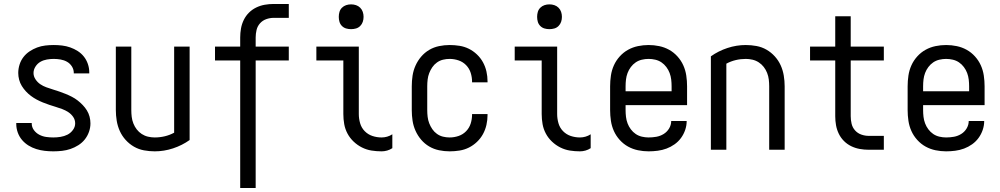

<svg xmlns="http://www.w3.org/2000/svg" viewBox="-20 -755 5040 968"><path d="M249 8Q227 8 205.5 5.5Q184 3 163 -3.5Q142 -10 123.5 -21.5Q105 -33 91 -49.5Q77 -66 69.5 -87Q62 -108 62 -130V-135H140V-132Q140 -114 151 -99Q162 -84 178.5 -75.5Q195 -67 213 -64.5Q231 -62 249 -62Q267 -62 285.5 -65Q304 -68 320 -76Q336 -84 347.5 -99.5Q359 -115 359 -133Q359 -151 349 -165.5Q339 -180 324.5 -189.5Q310 -199 294 -205Q278 -211 261.5 -216Q245 -221 228.5 -226.5Q212 -232 196 -238.5Q180 -245 165 -253Q150 -261 136 -271.5Q122 -282 110.5 -294.5Q99 -307 90 -321.5Q81 -336 76.5 -353Q72 -370 72 -387Q72 -408 78.5 -429Q85 -450 98 -467Q111 -484 129 -496Q147 -508 167 -515.5Q187 -523 208.5 -525.5Q230 -528 251 -528Q272 -528 293 -525.5Q314 -523 334 -516Q354 -509 372 -497.5Q390 -486 403 -469.5Q416 -453 423 -432.5Q430 -412 430 -391V-385H352V-388Q352 -405 342.5 -420Q333 -435 318 -443.5Q303 -452 285.5 -455Q268 -458 251 -458Q234 -458 216.5 -455Q199 -452 184 -443.5Q169 -435 159 -419.5Q149 -404 149 -387Q149 -370 159 -355Q169 -340 183 -330.5Q197 -321 213.5 -315Q230 -309 246.5 -304Q263 -299 279 -293.5Q295 -288 311 -281.5Q327 -275 342.5 -267Q358 -259 371.5 -248.5Q385 -238 397 -225.5Q409 -213 418 -198.5Q427 -184 431.5 -167Q436 -150 436 -133Q436 -111 428.5 -90Q421 -69 407.5 -52Q394 -35 375 -23Q356 -11 335.5 -4Q315 3 293 5.5Q271 8 249 8Z M760 8Q733 8 706 3Q679 -2 655.5 -15.5Q632 -29 613.5 -49.5Q595 -70 584 -94.5Q573 -119 568.5 -146Q564 -173 564 -200V-520H642V-200Q642 -183 644 -166Q646 -149 652.5 -132.5Q659 -116 669.5 -102.5Q680 -89 694.5 -79.5Q709 -70 726 -66Q743 -62 760 -62Q786 -62 811 -68Q836 -74 858 -86V-520H936V-49Q898 -22 852.5 -7Q807 8 760 8Z M1191 193V-450H1064V-520H1191V-566Q1191 -589 1195 -611.5Q1199 -634 1209 -654.5Q1219 -675 1235 -691Q1251 -707 1271.5 -717Q1292 -727 1314.5 -731Q1337 -735 1360 -735H1436V-665H1360Q1341 -665 1322.5 -658.5Q1304 -652 1291 -637.5Q1278 -623 1273.5 -604Q1269 -585 1269 -566V-520H1436V-450H1269V193Z M1904 8Q1878 8 1853 4Q1828 0 1805 -11.5Q1782 -23 1763 -41Q1744 -59 1732 -81.5Q1720 -104 1715.5 -129Q1711 -154 1711 -180V-450H1575V-520H1789V-180Q1789 -157 1795.5 -134Q1802 -111 1818.5 -94Q1835 -77 1857.5 -69.5Q1880 -62 1904 -62Q1918 -62 1932 -66Q1946 -70 1958 -78V-8Q1946 0 1932 4Q1918 8 1904 8ZM1750 -608Q1737 -608 1725 -611.5Q1713 -615 1704 -624Q1695 -633 1691.5 -645Q1688 -657 1688 -670Q1688 -683 1691.5 -695Q1695 -707 1704 -716Q1713 -725 1725 -729Q1737 -733 1750 -733Q1763 -733 1775 -729Q1787 -725 1796 -716Q1805 -707 1809 -695Q1813 -683 1813 -670Q1813 -657 1809 -645Q1805 -633 1796 -624Q1787 -615 1775 -611.5Q1763 -608 1750 -608Z M2247 8Q2220 8 2193.5 2.5Q2167 -3 2144 -16.5Q2121 -30 2103.5 -50.5Q2086 -71 2075 -95.5Q2064 -120 2060 -146.5Q2056 -173 2056 -200V-320Q2056 -347 2060 -373.5Q2064 -400 2075 -424.5Q2086 -449 2103.5 -469.5Q2121 -490 2144 -503.5Q2167 -517 2193.5 -522.5Q2220 -528 2247 -528Q2272 -528 2297 -524Q2322 -520 2344 -509Q2366 -498 2384.5 -480.5Q2403 -463 2415 -441Q2427 -419 2432.5 -394.5Q2438 -370 2438 -345V-340H2360V-343Q2360 -366 2353 -388Q2346 -410 2330 -426.5Q2314 -443 2292 -450.5Q2270 -458 2247 -458Q2230 -458 2213.5 -454Q2197 -450 2183 -440Q2169 -430 2159.5 -416Q2150 -402 2144 -386.5Q2138 -371 2136 -354Q2134 -337 2134 -320V-200Q2134 -183 2136 -166Q2138 -149 2144 -133.5Q2150 -118 2159.5 -104Q2169 -90 2183 -80Q2197 -70 2213.5 -66Q2230 -62 2247 -62Q2270 -62 2292 -69.5Q2314 -77 2330 -93.5Q2346 -110 2353 -132Q2360 -154 2360 -177V-180H2438V-175Q2438 -150 2432.5 -125.5Q2427 -101 2415 -79Q2403 -57 2384.5 -39.5Q2366 -22 2344 -11Q2322 0 2297 4Q2272 8 2247 8Z M2904 8Q2878 8 2853 4Q2828 0 2805 -11.5Q2782 -23 2763 -41Q2744 -59 2732 -81.5Q2720 -104 2715.5 -129Q2711 -154 2711 -180V-450H2575V-520H2789V-180Q2789 -157 2795.5 -134Q2802 -111 2818.5 -94Q2835 -77 2857.5 -69.5Q2880 -62 2904 -62Q2918 -62 2932 -66Q2946 -70 2958 -78V-8Q2946 0 2932 4Q2918 8 2904 8ZM2750 -608Q2737 -608 2725 -611.5Q2713 -615 2704 -624Q2695 -633 2691.5 -645Q2688 -657 2688 -670Q2688 -683 2691.5 -695Q2695 -707 2704 -716Q2713 -725 2725 -729Q2737 -733 2750 -733Q2763 -733 2775 -729Q2787 -725 2796 -716Q2805 -707 2809 -695Q2813 -683 2813 -670Q2813 -657 2809 -645Q2805 -633 2796 -624Q2787 -615 2775 -611.5Q2763 -608 2750 -608Z M3250 8Q3223 8 3196.5 2.5Q3170 -3 3146.5 -16Q3123 -29 3104.5 -49.5Q3086 -70 3075 -94.5Q3064 -119 3060 -146Q3056 -173 3056 -200V-320Q3056 -347 3060 -374Q3064 -401 3075 -425.5Q3086 -450 3104.5 -470.5Q3123 -491 3146.5 -504Q3170 -517 3196.5 -522.5Q3223 -528 3250 -528Q3277 -528 3303.5 -522.5Q3330 -517 3353.5 -504Q3377 -491 3395.5 -470.5Q3414 -450 3425 -425.5Q3436 -401 3440 -374Q3444 -347 3444 -320V-225H3134V-200Q3134 -183 3136 -166Q3138 -149 3144 -133Q3150 -117 3160.5 -103Q3171 -89 3185 -79.5Q3199 -70 3216 -66Q3233 -62 3250 -62Q3270 -62 3289.5 -65.5Q3309 -69 3326 -79.5Q3343 -90 3353.5 -107.5Q3364 -125 3364 -145H3442Q3442 -122 3434.5 -100Q3427 -78 3413.5 -59.5Q3400 -41 3381 -27.5Q3362 -14 3340.5 -6Q3319 2 3296 5Q3273 8 3250 8ZM3366 -295V-320Q3366 -337 3364 -354Q3362 -371 3356 -387Q3350 -403 3339.5 -417Q3329 -431 3315 -440.5Q3301 -450 3284 -454Q3267 -458 3250 -458Q3233 -458 3216 -454Q3199 -450 3185 -440.5Q3171 -431 3160.5 -417Q3150 -403 3144 -387Q3138 -371 3136 -354Q3134 -337 3134 -320V-295Z M3564 0V-471Q3602 -498 3647.5 -513Q3693 -528 3740 -528Q3767 -528 3794 -523Q3821 -518 3844.5 -504.5Q3868 -491 3886.5 -470.5Q3905 -450 3916 -425.5Q3927 -401 3931.5 -374Q3936 -347 3936 -320V0H3858V-320Q3858 -337 3856 -354Q3854 -371 3847.5 -387.5Q3841 -404 3830.5 -417.5Q3820 -431 3805.5 -440.5Q3791 -450 3774 -454Q3757 -458 3740 -458Q3714 -458 3689 -452Q3664 -446 3642 -434V0Z M4436 0H4360Q4337 0 4314.5 -4Q4292 -8 4271.5 -18Q4251 -28 4235 -44Q4219 -60 4209 -80.5Q4199 -101 4195 -123.5Q4191 -146 4191 -169V-450H4064V-520H4191V-673H4269V-520H4436V-450H4269V-169Q4269 -150 4273.5 -131Q4278 -112 4291 -97.5Q4304 -83 4322.5 -76.5Q4341 -70 4360 -70H4436Z M4750 8Q4723 8 4696.5 2.5Q4670 -3 4646.5 -16Q4623 -29 4604.5 -49.5Q4586 -70 4575 -94.5Q4564 -119 4560 -146Q4556 -173 4556 -200V-320Q4556 -347 4560 -374Q4564 -401 4575 -425.5Q4586 -450 4604.5 -470.5Q4623 -491 4646.5 -504Q4670 -517 4696.5 -522.5Q4723 -528 4750 -528Q4777 -528 4803.5 -522.5Q4830 -517 4853.5 -504Q4877 -491 4895.5 -470.5Q4914 -450 4925 -425.5Q4936 -401 4940 -374Q4944 -347 4944 -320V-225H4634V-200Q4634 -183 4636 -166Q4638 -149 4644 -133Q4650 -117 4660.5 -103Q4671 -89 4685 -79.5Q4699 -70 4716 -66Q4733 -62 4750 -62Q4770 -62 4789.5 -65.5Q4809 -69 4826 -79.5Q4843 -90 4853.5 -107.5Q4864 -125 4864 -145H4942Q4942 -122 4934.5 -100Q4927 -78 4913.5 -59.5Q4900 -41 4881 -27.5Q4862 -14 4840.5 -6Q4819 2 4796 5Q4773 8 4750 8ZM4866 -295V-320Q4866 -337 4864 -354Q4862 -371 4856 -387Q4850 -403 4839.5 -417Q4829 -431 4815 -440.5Q4801 -450 4784 -454Q4767 -458 4750 -458Q4733 -458 4716 -454Q4699 -450 4685 -440.5Q4671 -431 4660.5 -417Q4650 -403 4644 -387Q4638 -371 4636 -354Q4634 -337 4634 -320V-295Z"/></svg>

Font: Moesevka
Style: Regular
Weight: 400
Monospace: yes
Designer: Belleve Invis
Foundry: Belleve Invis
Version: Version 32.5.0; ttfautohint (v1.8.4)